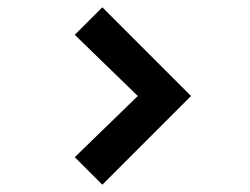

<svg xmlns="http://www.w3.org/2000/svg" viewBox="-20 -575 677 520"><path d="M257.2 -74.8 182.5 -149.3 353.2 -315 182.5 -480.7 257.2 -555.2 497.3 -315Z"/></svg>

Font: Manrope ExtraLight
Style: Regular
Weight: 200
Designer: Mikhail Sharanda
Foundry: Mikhail Sharanda
Version: Version 4.505